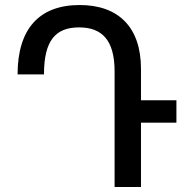

<svg xmlns="http://www.w3.org/2000/svg" viewBox="-20 -744 745 764"><path d="M541 0V-256H682V-345H541V-470C541 -634 453 -724 297 -724C136 -724 50 -629 50 -448H155C155 -583 201 -635 295 -635C386 -635 436 -584 436 -460V0Z"/></svg>

Font: Noto Sans Armenian SemiCondensed Medium
Style: Regular
Weight: 500
Width: 4
Designer: Monotype Design Team
Foundry: Monotype Imaging Inc.
Version: Version 2.008